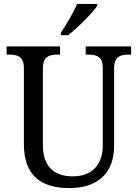

<svg xmlns="http://www.w3.org/2000/svg" viewBox="-20 -951 704 981"><path d="M291 -784V-771H328C379 -810 453 -886 477 -921V-931H374C355 -886 320 -827 291 -784ZM335 10C484 10 563 -72 563 -205V-600C563 -663 596 -672 638 -672H650V-714H418V-672H430C472 -672 505 -663 505 -604V-207C505 -116 456 -50 352 -50C263 -50 199 -94 199 -210V-600C199 -663 232 -672 275 -672H287V-714H14V-672H26C68 -672 102 -663 102 -604V-216C102 -53 190 10 335 10Z"/></svg>

Font: Noto Serif Bengali SemiCondensed
Style: Regular
Weight: 400
Width: 4
Designer: Juan Bruce, Universal Thirst, Indian Type Foundry and the Monotype Design Team.
Foundry: Monotype Imaging Inc.
Version: Version 2.003